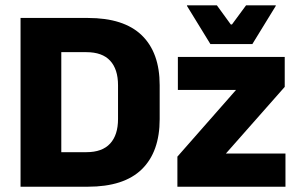

<svg xmlns="http://www.w3.org/2000/svg" viewBox="-20 -707 1134 727"><path d="M167.4 0V-130.8H307Q367.2 -130.8 397 -163.4Q426.9 -195.9 426.9 -256.4V-384.3Q426.9 -444.9 397 -477.2Q367.2 -509.5 307 -509.5H167.2V-639H312.6Q449 -639 516.8 -573.4Q584.6 -507.7 584.6 -384.4V-255.9Q584.6 -132.3 517 -66.1Q449.4 0 312.6 0ZM57.8 0V-639H212.1V0ZM1060.9 -125.6V0H651.7V-113.9L873.7 -366.4H653.5V-491.4H1058.1V-378L835.3 -125.6ZM776.6 -540.2 688 -684.6V-686.8H801.2L853.9 -614.3H858.3L911.7 -686.8H1024.2V-684.6L935.6 -540.2Z"/></svg>

Font: Anek Latin Medium
Style: Regular
Weight: 500
Designer: Yesha Goshar
Foundry: Ek Type
Version: Version 1.003